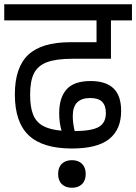

<svg xmlns="http://www.w3.org/2000/svg" viewBox="-30 -700 642 905"><path d="M112 -254Q112 -195 126 -160Q140 -125 172 -107Q204 -89 260 -84Q249 -122 249 -166Q249 -240 284 -279Q319 -318 397 -318Q469 -318 505 -283.5Q541 -249 541 -177Q541 -90 485 -45Q429 0 309 0Q171 0 105.5 -62Q40 -124 40 -255Q40 -382 103 -441.5Q166 -501 301 -501H425V-604H-10V-680H592V-604H493V-423H312Q235 -423 192 -407Q149 -391 130.5 -355Q112 -319 112 -254ZM313 -152Q313 -121 322 -82Q405 -83 437 -102.5Q469 -122 469 -167Q469 -202 451.5 -220Q434 -238 395 -238Q355 -238 334 -217.5Q313 -197 313 -152ZM374 120Q374 151 356.5 168Q339 185 309 185Q279 185 261.5 168Q244 151 244 120Q244 89 261.5 72Q279 55 309 55Q339 55 356.5 72Q374 89 374 120Z"/></svg>

Font: Rhodium Libre
Style: Regular
Weight: 400
Designer: James Puckett
Foundry: Dunwich Type Founders
Version: Version 1.001; ttfautohint (v1.3)